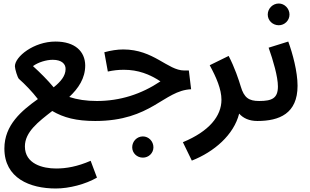

<svg xmlns="http://www.w3.org/2000/svg" viewBox="-20 -685 1767 1095"><path d="M298 390C375 390 467 366 533 328L497 232C421 265 358 276 300 276C224 276 122 250 122 150C122 68 198 10 278 -52C343 -14 415 5 523 5C565 5 589 -20 589 -54C589 -86 571 -109 533 -109C472 -109 420 -117 375 -132C427 -181 466 -238 466 -312C465 -391 409 -448 296 -448C173 -448 65 -362 65 -307C65 -292 80 -242 88 -235C120 -207 164 -162 196 -120C104 -54 5 27 5 162C5 331 150 390 298 390ZM168 -308C198 -330 244 -344 281 -344C333 -344 355 -319 354 -291C354 -252 326 -219 286 -187C251 -229 210 -270 168 -308Z M795 214C828 214 855 188 855 155C855 121 828 93 795 93C761 93 734 121 734 155C734 188 761 214 795 214Z M523 5C844 5 913 -169 1070 -176L1057 -283H1031C936 -283 857 -403 683 -403C649 -403 611 -397 575 -387L595 -277C628 -284 654 -287 687 -287C767 -287 833 -262 895 -221C786 -148 665 -109 532 -109Z M1074 231C1201 181 1313 85 1344 -37C1367 -11 1401 5 1448 5C1491 5 1515 -20 1515 -54C1515 -85 1497 -109 1458 -109C1400 -109 1372 -127 1353 -192C1342 -229 1318 -301 1284 -366L1176 -313C1214 -243 1243 -176 1243 -116C1243 -23 1173 64 1023 126Z M1570 -541C1603 -541 1631 -568 1631 -602C1631 -636 1603 -665 1570 -665C1535 -665 1507 -636 1507 -602C1507 -568 1535 -541 1570 -541Z M1448 5C1573 5 1677 -37 1677 -196C1677 -276 1649 -380 1624 -448L1512 -413C1538 -340 1565 -247 1565 -192C1565 -125 1532 -109 1458 -109Z"/></svg>

Font: Noto Sans Arabic SemCond SemBd
Style: Regular
Weight: 600
Width: 4
Designer: Monotype Design Team, Nadine Chahine, Nizar Qandah and Khaled Hosny
Foundry: Monotype Imaging Inc.
Version: Version 2.012